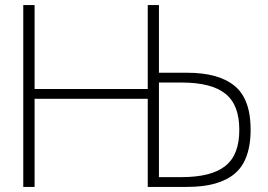

<svg xmlns="http://www.w3.org/2000/svg" viewBox="-20 -735 1054 755"><path d="M71.5 0V-715H116V-356.5L83 -385H585.5L561 -356.5V-715H605V0H561V-375L585.5 -346.5H83L116 -375V0ZM570 -38.5H692.5Q752.5 -38.5 795.8 -49.5Q839 -60.5 866.8 -83Q894.5 -105.5 907.8 -140.8Q921 -176 921 -224.5Q921 -273 907.8 -308.2Q894.5 -343.5 866.8 -366Q839 -388.5 795.8 -399.5Q752.5 -410.5 692.5 -410.5H570L563.5 -449H714.5Q778.5 -449 825.5 -435.8Q872.5 -422.5 904 -396Q924.5 -379 938.2 -354Q952 -329 958.8 -296.8Q965.5 -264.5 965.5 -224.5Q965.5 -184.5 958.5 -152.2Q951.5 -120 938 -95.2Q924.5 -70.5 904 -53Q873 -26.5 825.8 -13.2Q778.5 0 714.5 0H560.5Z"/></svg>

Font: Russolo 10pt ExtraLight
Style: Regular
Weight: 200
Designer: Micah Stupak-Hahn
Version: Version 1.000